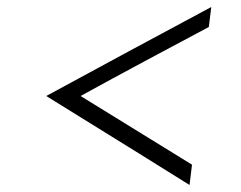

<svg xmlns="http://www.w3.org/2000/svg" viewBox="-20 -513 687 548"><path d="M375 -76 112 -239Q230 -303 347.5 -366.5Q465 -430 583 -493L576 -436Q484 -387 392.5 -338Q301 -289 210 -239L528 -43L521 15Z"/></svg>

Font: Josefin Sans Light
Style: Italic
Weight: 300
Italic angle: -7°
Designer: Santiago Orozco
Foundry: Typemade
Version: Version 2.000